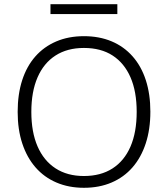

<svg xmlns="http://www.w3.org/2000/svg" viewBox="-20 -885 799 913"><path d="M379 8Q307 8 248.5 -17Q190 -42 149 -89Q108 -136 86 -202.5Q64 -269 64 -353Q64 -437 85.5 -503.5Q107 -570 148 -616.5Q189 -663 247.5 -688Q306 -713 379 -713Q452 -713 510.5 -688.5Q569 -664 610.5 -617Q652 -570 673.5 -503.5Q695 -437 695 -354Q695 -270 673 -203Q651 -136 610 -89Q569 -42 510.5 -17Q452 8 379 8ZM379 -48Q459 -48 515 -84Q571 -120 600.5 -188Q630 -256 630 -353Q630 -450 600.5 -517.5Q571 -585 515.5 -621Q460 -657 379 -657Q300 -657 244 -621Q188 -585 158.5 -517Q129 -449 129 -353Q129 -257 158.5 -189Q188 -121 244 -84.5Q300 -48 379 -48ZM220 -818V-865H538V-818Z"/></svg>

Font: Nunito Sans 12pt ExtraLight 12pt Light
Style: Regular
Weight: 300
Version: Version 3.101;gftools[0.9.27]